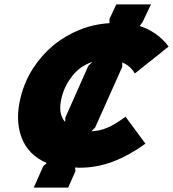

<svg xmlns="http://www.w3.org/2000/svg" viewBox="-20 -840 784 870"><path d="M639 -189Q566 -136 492.5 -108Q419 -80 341 -80Q336 -80 329.5 -80.5Q323 -81 320 -81L322 -65L289 10H133L176 -87L192 -101Q106 -139 77 -218.5Q48 -298 74 -401Q92 -472 130.5 -531.5Q169 -591 222.5 -635Q276 -679 341 -705Q406 -731 476 -735V-754L507 -820H664L626 -740L613 -722Q650 -711 685 -686.5Q720 -662 744 -629L591 -507Q571 -542 534 -557V-537L411 -262L394 -245Q412 -246 429 -249.5Q446 -253 464.5 -260.5Q483 -268 503.5 -280.5Q524 -293 549 -311ZM399 -560Q342 -540 307.5 -496Q273 -452 260 -401Q250 -361 254 -334Q258 -307 275 -287L276 -307L380 -541Z"/></svg>

Font: TypoPRO Sinkin Sans
Style: 800 Black Italic
Weight: 900
Italic angle: -112°
Designer: Keith Bates
Foundry: K-Type
Version: Sinkin Sans (version 1.0)  by Keith Bates   •   © 2014   www